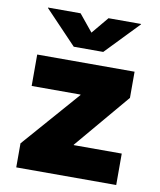

<svg xmlns="http://www.w3.org/2000/svg" viewBox="-85 -828 749 896"><g transform="rotate(10 290.0 -380.0)"><path d="M53.2 0V-113.8L289.6 -384.3V-386.7H58.1V-535.6H519.5V-411.6L299.3 -150.9V-148.9H526.9V0ZM224.1 -760.3 289.6 -680.2 356.4 -760.3H510.7V-758.3L359.4 -601.1H219.7L69.8 -758.3V-760.3Z"/></g></svg>

Font: Inter 20pt Black
Style: Regular
Weight: 900
Version: Version 4.001;git-66647c0bb